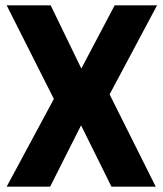

<svg xmlns="http://www.w3.org/2000/svg" viewBox="-20 -700 611 720"><path d="M5 0 182 -329 5 -680H170L285 -443L410 -680H569L391 -346L564 0H398L284 -230L168 0Z"/></svg>

Font: Cairo ExtraBold
Style: Regular
Weight: 800
Designer: Mohamed Gaber, Accademia di Belle Arti di Urbino
Foundry: Kief Type Foundry, Accademia di Belle Arti di Urbino
Version: Version 3.117